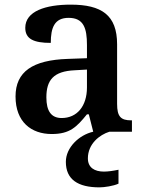

<svg xmlns="http://www.w3.org/2000/svg" viewBox="-20 -568 626 828"><path d="M203 10C282 10 311 -21 355 -75H363L382 0C321 14 264 68 264 130C264 206 316 240 409 240C430 240 470 234 491 224V164C467 169 446 172 428 172C388 172 359 155 359 115C359 52 410 13 452 0H549V-49H546C501 -49 485 -65 485 -120V-377C485 -503 418 -548 285 -548C177 -548 89 -520 89 -448C89 -400 125 -383 199 -383C199 -449 215 -491 276 -491C341 -491 355 -446 355 -374V-317L272 -314C121 -309 47 -259 47 -152C47 -42 115 10 203 10ZM246 -59C201 -59 180 -89 180 -148C180 -222 210 -261 303 -265L355 -268V-191C355 -110 312 -59 246 -59Z"/></svg>

Font: Noto Serif Georgian SemiBold
Style: Regular
Weight: 600
Designer: Monotype Design Team, Akaki Razmadze
Foundry: Google LLC
Version: Version 2.003